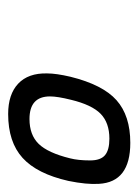

<svg xmlns="http://www.w3.org/2000/svg" viewBox="44 -742 332 459"><g transform="rotate(90 209.5 -512.0)"><path d="M264 -417C228 -417 210 -433.3 210 -466C210 -478 212.7 -494.7 218 -516C226 -549.3 237.2 -573 251.5 -587C265.8 -601 285.7 -608 311 -608C329 -608 342.2 -604.5 350.5 -597.5C358.8 -590.5 363 -578.7 363 -562C363 -542.7 361.3 -526.7 358 -514C349.3 -478.7 337.8 -453.7 323.5 -439C309.2 -424.3 289.3 -417 264 -417ZM321 -658C277.7 -658 243.7 -647 219 -625C194.3 -603 175.7 -566.3 163 -515C157.7 -492.3 155 -473.7 155 -459C154.3 -429 162.5 -406 179.5 -390C196.5 -374 220.7 -366 252 -366C296.7 -366 331.7 -377.5 357 -400.5C382.3 -423.5 400.7 -460 412 -510C418 -539.3 420.3 -563.7 419 -583C416.3 -633 383.7 -658 321 -658Z"/></g></svg>

Font: RazerF5 Light
Style: Italic
Weight: 300
Foundry: Razer Inc.
Version: Version 2